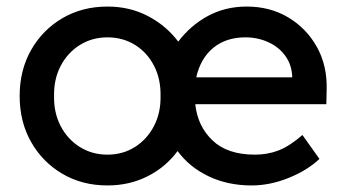

<svg xmlns="http://www.w3.org/2000/svg" viewBox="-20 -556 1057 586"><path d="M308 10Q231 10 170.5 -25.5Q110 -61 75 -122.5Q40 -184 40 -263Q40 -342 75 -403.5Q110 -465 170.5 -500.5Q231 -536 308 -536Q376 -536 431.5 -507Q487 -478 524 -429Q562 -479 615 -507.5Q668 -536 733 -536Q804 -536 859.5 -503Q915 -470 947 -413Q979 -356 977 -282L976 -238H576Q583 -171 628.5 -127.5Q674 -84 758 -84Q797 -84 830.5 -97Q864 -110 903 -144L955 -71Q918 -36 861 -13Q804 10 748 10Q675 10 616.5 -18Q558 -46 522 -95Q486 -46 430.5 -18Q375 10 308 10ZM729 -442Q670 -442 631 -410Q592 -378 579 -320H872Q871 -357 851.5 -384.5Q832 -412 799.5 -427Q767 -442 729 -442ZM308 -84Q355 -84 392 -107.5Q429 -131 450 -171.5Q471 -212 470 -263Q471 -315 450 -355.5Q429 -396 392 -419Q355 -442 308 -442Q261 -442 223.5 -418.5Q186 -395 165 -354.5Q144 -314 145 -263Q144 -212 165 -171.5Q186 -131 223.5 -107.5Q261 -84 308 -84Z"/></svg>

Font: Lexend
Style: Regular
Weight: 400
Designer: Bonnie Shaver-Troup, Thomas Jockin
Foundry: Lexend
Version: Version 1.007; ttfautohint (v1.8.3)